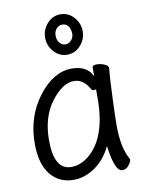

<svg xmlns="http://www.w3.org/2000/svg" viewBox="-85 -801 670 880"><g transform="rotate(-10 250.0 -361.0)"><path d="M187 18Q119 18 79 -32Q39 -82 39 -175Q39 -302 109.5 -394Q180 -486 265 -486Q337 -486 361 -433V-475Q361 -485 382 -485Q399 -485 417 -477.5Q435 -470 435 -458Q430 -411 426 -306Q423 -225 423 -193Q423 -91 455 -34L457 -29Q457 -19 444.5 -3Q432 13 414 13Q398 13 387.5 -8.5Q377 -30 371 -60.5Q365 -91 363 -108Q335 -49 287 -15.5Q239 18 187 18ZM186 -42Q228 -42 266 -72Q359 -147 359 -330V-374Q357 -371 347 -371Q341 -371 338 -376Q310 -428 265 -428Q212 -428 159 -358Q106 -288 106 -180Q106 -42 186 -42ZM257 -552Q221 -552 195.5 -580.5Q170 -609 170 -646Q170 -683 195.5 -711.5Q221 -740 257 -740Q294 -740 319.5 -711.5Q345 -683 345 -646Q345 -609 319.5 -580.5Q294 -552 257 -552ZM257 -600Q273 -600 284.5 -613Q296 -626 296 -646Q291 -692 257 -692Q242 -692 230.5 -679.5Q219 -667 219 -646Q219 -626 230.5 -613Q242 -600 257 -600Z"/></g></svg>

Font: LXGW WenKai Mono Lite
Style: Regular
Weight: 400
Monospace: yes
Designer: LXGW / Fontworks Inc.
Foundry: LXGW / Fontworks Inc.
Version: Version 1.520; June 14, 2025